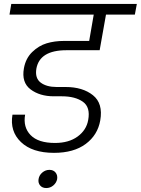

<svg xmlns="http://www.w3.org/2000/svg" viewBox="-20 -760 712 971"><path d="M28 -686 37 -740H672L662 -686H516L484 -506H316Q181 -506 164 -413Q156 -365 185.5 -342.5Q215 -320 267 -320H312Q398 -320 450 -278.5Q502 -237 487 -151Q474 -77 413.5 -32Q353 13 253 13Q143 13 86 -41.5Q29 -96 43 -180H107Q96 -117 134.5 -77Q173 -37 258 -37Q328 -37 372.5 -69.5Q417 -102 426 -153Q438 -218 399 -245.5Q360 -273 293 -273H252Q181 -273 134.5 -308Q88 -343 101 -415Q110 -465 143 -497Q176 -529 216 -541Q256 -553 304 -553H431L454 -686ZM175 146Q178 126 194 112.5Q210 99 230 99Q250 99 261 112.5Q272 126 269 146Q265 165 249.5 178Q234 191 214 191Q194 191 183 178Q172 165 175 146Z"/></svg>

Font: Poppins Light
Style: Italic
Weight: 300
Italic angle: -10°
Designer: Ninad Kale (Devanagari), Jonny Pinhorn (Latin)
Foundry: Indian Type Foundry
Version: Version 3.200;PS 1.000;hotconv 16.6.54;makeotf.lib2.5.65590